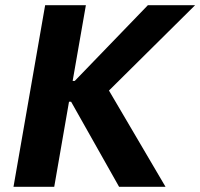

<svg xmlns="http://www.w3.org/2000/svg" viewBox="-20 -720 772 740"><path d="M439 0H618L400 -371L732 -700H550L268 -408H260L311 -700H154L32 0H189L246 -328H254Z"/></svg>

Font: Fixel Display
Style: Bold Italic
Weight: 700
Italic angle: -10°
Designer: AlfaBravo + MacPaw
Foundry: Kyrylo Tkachov, Marchela Mozhyna, Serhii Makarenko, Maria Weinstein, Zakhar Kryvoshyya
Version: Version 1.210;Glyphs 3.2 (3217)